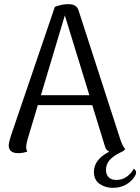

<svg xmlns="http://www.w3.org/2000/svg" viewBox="-20 -726 675 924"><path d="M635 104Q635 109 634 112Q621 141 591.5 159.5Q562 178 523 178Q487 178 459.5 159Q432 140 432 101Q432 41 506 4Q489 -4 485 -22L424 -220H162L112 -53Q106 -31 106 -20Q106 -4 112 3Q91 11 68 11Q22 11 22 -26Q22 -39 32 -71L244 -693Q277 -706 310 -706Q349 -706 358 -676L559 -55Q570 -22 583 -8Q572 3 559 8Q524 25 507 45Q490 65 490 92Q490 113 502.5 126.5Q515 140 540 140Q569 140 590.5 124Q612 108 624 86Q635 94 635 104ZM410 -268 292 -652 177 -268Z"/></svg>

Font: Arima Madurai
Style: Regular
Weight: 400
Designer: Joana Correia and Natanael Gama
Foundry: NDISCOVER
Version: Version 1.020